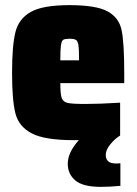

<svg xmlns="http://www.w3.org/2000/svg" viewBox="-20 -538 535 748"><path d="M464 -214H215Q215 -171 220.5 -156Q226 -141 243.5 -137Q261 -133 313 -133Q368 -133 448 -138V-10Q428 2 410 24Q392 46 392 65Q392 81 401 90Q410 99 434 99L449 98V186Q409 190 373 190Q303 190 273.5 165Q244 140 244 100Q244 56 287 8H267Q154 8 103.5 -18.5Q53 -45 40 -96.5Q27 -148 27 -254Q27 -360 40 -412.5Q53 -465 100 -491.5Q147 -518 250 -518Q355 -518 399.5 -493.5Q444 -469 454 -419.5Q464 -370 464 -254ZM215 -303H288Q288 -346 285.5 -362Q283 -378 276 -382.5Q269 -387 250 -387Q233 -387 226.5 -383Q220 -379 217.5 -362.5Q215 -346 215 -303Z"/></svg>

Font: Saira Semi Condensed Black
Style: Regular
Weight: 900
Width: 4
Designer: Hector Gatti with collaboration of the Omnibus-Type team
Foundry: Omnibus-Type
Version: Version 1.001; ttfautohint (v1.8)